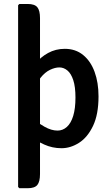

<svg xmlns="http://www.w3.org/2000/svg" viewBox="-20 -756 570 991"><path d="M186.5 142.5Q186.5 181.5 172.8 198.5Q159 215.5 123 215.5H80L73.5 209V-729L80 -735.5H123Q159 -735.5 172.8 -718.5Q186.5 -701.5 186.5 -662.5ZM488.5 -258.5Q488.5 -165 460 -105.8Q431.5 -46.5 387.8 -18.8Q344 9 297.5 9Q250 9 207.8 -10.2Q165.5 -29.5 131 -55.5L146 -144.5Q175 -121.5 210 -101.8Q245 -82 277 -82Q304 -82 325 -100.8Q346 -119.5 357.8 -157.5Q369.5 -195.5 369.5 -252.5Q369.5 -308 358.2 -342.2Q347 -376.5 328 -392.2Q309 -408 286.5 -408Q264 -408 238 -395.5Q212 -383 189.5 -354.8Q167 -326.5 154 -279.5L129 -359Q137.5 -394.5 163.2 -427.8Q189 -461 228.2 -482.5Q267.5 -504 314.5 -504Q370 -504 409 -472.2Q448 -440.5 468.2 -385.2Q488.5 -330 488.5 -258.5Z"/></svg>

Font: Signika Medium
Style: Regular
Weight: 500
Designer: Anna Giedry
Foundry: Anna Giedry
Version: Version 2.000